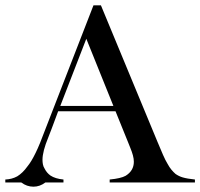

<svg xmlns="http://www.w3.org/2000/svg" viewBox="-30 -687 754 723"><path d="M383 0V-11Q425 -15 443 -25Q474 -44 474 -78Q474 -89 470.5 -102Q467 -115 460 -132L452 -152L405 -268H189L164 -201L152 -170Q130 -117 130 -85Q130 -77 131.5 -68.5Q133 -60 138 -52Q146 -36 160 -26Q178 -14 209 -11V0H141Q120 16 96 16Q71 16 50 0H-10V-11Q15 -12 35 -23Q56 -36 73 -60Q88 -78 104 -111Q112 -127 121.5 -150.5Q131 -174 143 -206L322 -667H350L563 -153Q575 -124 584 -103.5Q593 -83 601 -70Q608 -57 615.5 -48Q623 -39 631 -32Q644 -23 658 -19Q675 -14 704 -11V0ZM295 -541 197 -288H397Z"/></svg>

Font: Wachinanga
Style: Regular
Weight: 400
Designer: deFharo
Foundry: deFharo
Version: Wachinanga: Version 2.001 2013